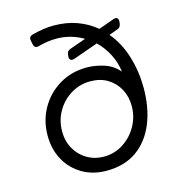

<svg xmlns="http://www.w3.org/2000/svg" viewBox="-117 -895 920 1006"><g transform="rotate(-15 343.0 -391.5)"><path d="M338 12Q264 12 207 -21.5Q150 -55 118 -113Q86 -171 86 -245Q86 -327 124 -393.5Q162 -460 227.5 -499Q293 -538 376 -538Q420 -538 468 -523Q516 -508 549 -469Q543 -520 519.5 -565.5Q496 -611 460 -646L325 -598Q312 -594 304.5 -599.5Q297 -605 298 -618L299 -627Q301 -648 319 -654L407 -685Q375 -704 338 -714.5Q301 -725 261 -725Q214 -725 163 -711Q139 -704 134 -729L130 -749Q125 -772 148 -778Q211 -795 265 -795Q335 -795 392 -774Q449 -753 493 -716L577 -746Q590 -751 597.5 -745.5Q605 -740 604 -726L603 -716Q601 -695 583 -689L536 -672Q587 -611 612 -528.5Q637 -446 637 -357Q637 -251 603.5 -167.5Q570 -84 503.5 -36Q437 12 338 12ZM343 -63Q401 -63 448.5 -93.5Q496 -124 524 -174Q552 -224 552 -282Q552 -333 530 -374Q508 -415 468.5 -439Q429 -463 375 -463Q317 -463 269 -433.5Q221 -404 193 -355Q165 -306 165 -247Q165 -194 189 -152Q213 -110 253.5 -86.5Q294 -63 343 -63Z"/></g></svg>

Font: Pitagon Sans Text
Style: Italic
Weight: 400
Italic angle: -8°
Designer: Travis Tran
Foundry: Pitagon
Version: Version 1.001; ttfautohint (v1.8.4.7-5d5b);gftools[0.9.26]